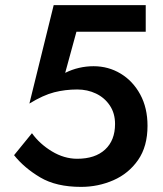

<svg xmlns="http://www.w3.org/2000/svg" viewBox="-20 -720 637 751"><path d="M557 -228Q557 -147 520 -94Q483 -41 423.5 -15Q364 11 297 11Q200 11 137.5 -26Q75 -63 35 -113L105 -199Q135 -157 183 -128Q231 -99 282 -99Q352 -99 391 -135Q430 -171 430 -235Q430 -277 409.5 -307.5Q389 -338 355.5 -354Q322 -370 282 -370Q235 -370 192 -359Q149 -348 95 -315L190 -700H550V-596H279L235 -435Q261 -448 289 -454.5Q317 -461 346 -461Q404 -461 452 -432Q500 -403 528.5 -350.5Q557 -298 557 -228Z"/></svg>

Font: Jost* Medium
Style: Regular
Weight: 500
Version: Version 3.7